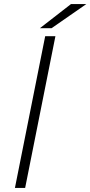

<svg xmlns="http://www.w3.org/2000/svg" viewBox="-20 -919 442 939"><path d="M53 0 201 -742H251L103 0ZM175 -781 327 -899H402L232 -781Z"/></svg>

Font: Montserrat Light
Style: Italic
Weight: 300
Italic angle: -11.3°
Designer: Julieta Ulanovsky
Foundry: Julieta Ulanovsky
Version: Version 9.000; ttfautohint (v1.8.4.7-5d5b)